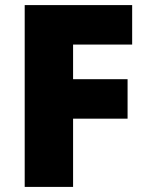

<svg xmlns="http://www.w3.org/2000/svg" viewBox="-20 -734 579 754"><path d="M267 0V-268H481V-423H267V-559H499V-714H77V0Z"/></svg>

Font: Noto Sans Sinhala Black
Style: Regular
Weight: 900
Designer: Jelle Bosma - Monotype Design Team
Foundry: Monotype Imaging Inc.
Version: Version 2.006